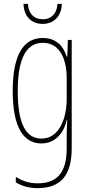

<svg xmlns="http://www.w3.org/2000/svg" viewBox="-20 -734 462 996"><path d="M301 -714H278C276 -667 249 -634 202 -634C155 -634 127 -665 125 -714H102C104 -645 147 -610 201 -610C260 -610 299 -651 301 -714ZM202 -537C92 -537 46 -433 46 -262C46 -76 100 10 195 10C266 10 311 -43 326 -111H329C326 -70 326 -43 326 -12V35C326 163 275 217 175 217C130 217 98 205 62 184V212C95 232 132 242 175 242C297 242 352 173 352 35V-527H332L329 -440H326C311 -489 276 -537 202 -537ZM202 -512C291 -512 326 -426 326 -329V-221C326 -126 291 -15 195 -15C114 -15 72 -93 72 -262C72 -411 107 -512 202 -512Z"/></svg>

Font: Noto Sans Oriya ExtCond Thin
Style: Regular
Weight: 100
Width: 2
Designer: Amélie Bonet and Sol Matas
Foundry: Google LLC
Version: Version 2.006